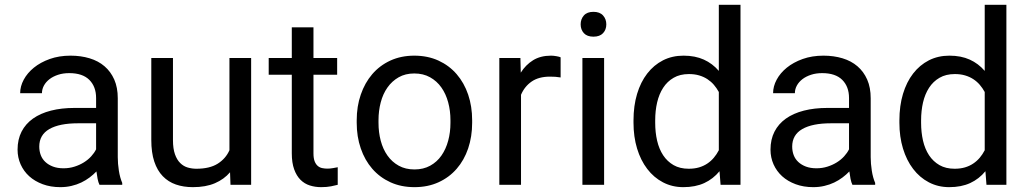

<svg xmlns="http://www.w3.org/2000/svg" viewBox="-20 -770 4285 800"><path d="M394.5 0H489.3V-7.8C483.1 -22.1 478.4 -39.1 475.3 -58.8C472.2 -78.5 470.7 -97.3 470.7 -115.2V-360.8C470.7 -390.5 465.8 -416.3 456.1 -438.5C446.3 -460.6 432.8 -479.1 415.5 -493.9C398.3 -508.7 377.5 -519.8 353.3 -527.1C329 -534.4 302.6 -538.1 273.9 -538.1C242 -538.1 213.1 -533.4 187.3 -524.2C161.4 -514.9 139.3 -502.8 121.1 -488C102.9 -473.2 88.8 -456.5 78.9 -438C68.9 -419.4 64 -400.7 64 -381.8H154.8C154.8 -392.9 157.6 -403.5 163.1 -413.6C168.6 -423.7 176.4 -432.5 186.3 -440.2C196.2 -447.8 208.2 -453.9 222.2 -458.5C236.2 -463.1 251.6 -465.3 268.6 -465.3C305.3 -465.3 333.2 -456 352.1 -437.3C370.9 -418.5 380.4 -393.4 380.4 -361.8V-320.3H290.5C254.4 -320.3 221.7 -316.6 192.4 -309.1C163.1 -301.6 138.1 -290.5 117.4 -275.9C96.8 -261.2 80.9 -243.1 69.8 -221.4C58.8 -199.8 53.2 -174.8 53.2 -146.5C53.2 -124.7 57.5 -104.2 65.9 -85.2C74.4 -66.2 86.3 -49.6 101.8 -35.6C117.3 -21.6 136 -10.6 158 -2.4C179.9 5.7 204.4 9.8 231.4 9.8C247.7 9.8 263.2 8.1 277.8 4.6C292.5 1.2 306.1 -3.5 318.6 -9.5C331.1 -15.5 342.7 -22.5 353.3 -30.5C363.9 -38.5 373.4 -46.9 381.8 -55.7C383.1 -44.9 384.8 -34.6 386.7 -24.7C388.7 -14.7 391.3 -6.5 394.5 0ZM244.6 -68.8C228 -68.8 213.5 -71.2 200.9 -75.9C188.4 -80.6 177.8 -87 169.2 -95C160.6 -102.9 154.1 -112.5 149.9 -123.5C145.7 -134.6 143.6 -146.5 143.6 -159.2C143.6 -191.7 157.6 -216.1 185.5 -232.2C213.5 -248.3 253.4 -256.3 305.2 -256.3H380.4V-147.9C375.5 -137.9 368.7 -128.1 360.1 -118.7C351.5 -109.2 341.3 -100.8 329.6 -93.5C317.9 -86.2 304.9 -80.2 290.5 -75.7C276.2 -71.1 260.9 -68.8 244.6 -68.8Z M938.5 -52.2 940.4 0H1026.4V-528.3H936V-144C925.6 -120.6 909.3 -101.9 887 -87.9C864.7 -73.9 835.1 -66.9 798.3 -66.9C786 -66.9 773.9 -68.6 762.2 -72C750.5 -75.4 740.1 -81.6 731 -90.6C721.8 -99.5 714.5 -111.7 709 -127.2C703.5 -142.7 700.7 -162.3 700.7 -186V-528.3H610.4V-187C610.4 -151.9 614.5 -121.8 622.8 -96.9C631.1 -72 642.9 -51.7 658.2 -35.9C673.5 -20.1 691.7 -8.5 712.9 -1.2C734 6.1 757.6 9.8 783.7 9.8C819.5 9.8 850.1 4.3 875.5 -6.6C900.9 -17.5 921.9 -32.7 938.5 -52.2Z M1286.1 -656.2H1195.8V-528.3H1099.6V-458.5H1195.8V-131.3C1195.8 -105 1199.1 -82.8 1205.6 -64.7C1212.1 -46.6 1220.9 -32.1 1231.9 -21C1243 -9.9 1255.9 -2 1270.8 2.7C1285.6 7.4 1301.3 9.8 1317.9 9.8C1334.1 9.8 1348 8.6 1359.4 6.3C1370.8 4.1 1380 2 1387.2 0V-73.2C1382.6 -72.3 1376.2 -71 1367.9 -69.6C1359.6 -68.1 1351.7 -67.4 1344.2 -67.4C1336.8 -67.4 1329.5 -68.1 1322.5 -69.6C1315.5 -71 1309.3 -74.1 1304 -78.6C1298.6 -83.2 1294.3 -89.6 1291 -97.9C1287.8 -106.2 1286.1 -117.2 1286.1 -130.9V-458.5H1384.8V-528.3H1286.1Z M1466.3 -269V-258.3C1466.3 -219.9 1471.9 -184.3 1483.2 -151.6C1494.4 -118.9 1510.4 -90.6 1531.2 -66.7C1552.1 -42.7 1577.3 -24 1606.9 -10.5C1636.6 3 1669.9 9.8 1707 9.8C1744.1 9.8 1777.5 3 1807.1 -10.5C1836.8 -24 1862 -42.7 1882.8 -66.7C1903.6 -90.6 1919.6 -118.9 1930.7 -151.6C1941.7 -184.3 1947.3 -219.9 1947.3 -258.3V-269C1947.3 -307.5 1941.7 -343 1930.7 -375.7C1919.6 -408.4 1903.6 -436.8 1882.8 -460.9C1862 -485 1836.7 -503.9 1806.9 -517.6C1777.1 -531.2 1743.5 -538.1 1706.1 -538.1C1669.3 -538.1 1636.1 -531.2 1606.4 -517.6C1576.8 -503.9 1551.7 -485 1531 -460.9C1510.3 -436.8 1494.4 -408.4 1483.2 -375.7C1471.9 -343 1466.3 -307.5 1466.3 -269ZM1557.1 -258.3V-269C1557.1 -295.1 1560.2 -319.9 1566.4 -343.5C1572.6 -367.1 1581.9 -387.8 1594.5 -405.5C1607 -423.3 1622.6 -437.4 1641.1 -448C1659.7 -458.6 1681.3 -463.9 1706.1 -463.9C1731.1 -463.9 1753.1 -458.6 1772 -448C1790.9 -437.4 1806.6 -423.3 1819.1 -405.5C1831.6 -387.8 1841.1 -367.1 1847.4 -343.5C1853.8 -319.9 1856.9 -295.1 1856.9 -269V-258.3C1856.9 -231.9 1853.8 -207 1847.4 -183.6C1841.1 -160.2 1831.7 -139.6 1819.3 -121.8C1807 -104.1 1791.3 -90 1772.5 -79.6C1753.6 -69.2 1731.8 -64 1707 -64C1682 -64 1660.1 -69.2 1641.4 -79.6C1622.6 -90 1607 -104.1 1594.5 -121.8C1581.9 -139.6 1572.6 -160.2 1566.4 -183.6C1560.2 -207 1557.1 -231.9 1557.1 -258.3Z M2315.9 -447.3V-531.2C2312.7 -532.9 2306.8 -534.4 2298.3 -535.9C2289.9 -537.4 2282.4 -538.1 2275.9 -538.1C2246.6 -538.1 2221.7 -531.7 2201.2 -519C2180.7 -506.3 2163.6 -489.1 2149.9 -467.3L2148.4 -528.3H2060.5V0H2150.9V-375C2160.6 -398.1 2175.4 -416.5 2195.1 -430.2C2214.8 -443.8 2240.2 -450.7 2271.5 -450.7C2279.9 -450.7 2287.5 -450.4 2294.2 -450C2300.9 -449.5 2308.1 -448.6 2315.9 -447.3Z M2497.1 0V-528.3H2406.7V0ZM2399.4 -668.5C2399.4 -653.8 2403.9 -641.6 2412.8 -631.8C2421.8 -622.1 2435.1 -617.2 2452.6 -617.2C2470.2 -617.2 2483.6 -622.1 2492.7 -631.8C2501.8 -641.6 2506.3 -653.8 2506.3 -668.5C2506.3 -683.1 2501.8 -695.5 2492.7 -705.6C2483.6 -715.7 2470.2 -720.7 2452.6 -720.7C2435.1 -720.7 2421.8 -715.7 2412.8 -705.6C2403.9 -695.5 2399.4 -683.1 2399.4 -668.5Z M2619.6 -268.6V-258.3C2619.6 -219.6 2624.6 -183.8 2634.5 -151.1C2644.4 -118.4 2658.5 -90.1 2676.8 -66.2C2695 -42.2 2716.9 -23.6 2742.4 -10.3C2768 3.1 2796.2 9.8 2827.1 9.8C2860.7 9.8 2889.8 4.1 2914.6 -7.3C2939.3 -18.7 2960.4 -35.2 2978 -56.6L2982.4 0H3065.4V-750H2975.1V-474.6C2957.5 -495.1 2936.7 -510.8 2912.6 -521.7C2888.5 -532.6 2860.4 -538.1 2828.1 -538.1C2796.5 -538.1 2768 -531.6 2742.4 -518.6C2716.9 -505.5 2695 -487.2 2676.8 -463.6C2658.5 -440 2644.4 -411.7 2634.5 -378.7C2624.6 -345.6 2619.6 -308.9 2619.6 -268.6ZM2710 -258.3V-268.6C2710 -294.9 2712.6 -319.7 2718 -343C2723.4 -366.3 2731.8 -386.7 2743.2 -404.3C2754.6 -421.9 2769.1 -435.8 2786.9 -446C2804.6 -456.3 2825.8 -461.4 2850.6 -461.4C2866.2 -461.4 2880.4 -459.6 2893.1 -455.8C2905.8 -452.1 2917.2 -446.9 2927.5 -440.2C2937.7 -433.5 2946.8 -425.6 2954.6 -416.5C2962.4 -407.4 2969.2 -397.5 2975.1 -386.7V-144C2969.2 -132.6 2962.3 -122.2 2954.3 -112.8C2946.4 -103.4 2937.3 -95.2 2927 -88.4C2916.7 -81.5 2905.3 -76.3 2892.6 -72.5C2879.9 -68.8 2865.6 -66.9 2849.6 -66.9C2825.2 -66.9 2804.2 -71.9 2786.6 -82C2769 -92.1 2754.6 -105.8 2743.2 -123C2731.8 -140.3 2723.4 -160.6 2718 -183.8C2712.6 -207.1 2710 -231.9 2710 -258.3Z M3531.7 0H3626.5V-7.8C3620.3 -22.1 3615.6 -39.1 3612.5 -58.8C3609.5 -78.5 3607.9 -97.3 3607.9 -115.2V-360.8C3607.9 -390.5 3603 -416.3 3593.3 -438.5C3583.5 -460.6 3570 -479.1 3552.7 -493.9C3535.5 -508.7 3514.7 -519.8 3490.5 -527.1C3466.2 -534.4 3439.8 -538.1 3411.1 -538.1C3379.2 -538.1 3350.3 -533.4 3324.5 -524.2C3298.6 -514.9 3276.5 -502.8 3258.3 -488C3240.1 -473.2 3226 -456.5 3216.1 -438C3206.1 -419.4 3201.2 -400.7 3201.2 -381.8H3292C3292 -392.9 3294.8 -403.5 3300.3 -413.6C3305.8 -423.7 3313.6 -432.5 3323.5 -440.2C3333.4 -447.8 3345.4 -453.9 3359.4 -458.5C3373.4 -463.1 3388.8 -465.3 3405.8 -465.3C3442.5 -465.3 3470.4 -456 3489.3 -437.3C3508.1 -418.5 3517.6 -393.4 3517.6 -361.8V-320.3H3427.7C3391.6 -320.3 3358.9 -316.6 3329.6 -309.1C3300.3 -301.6 3275.3 -290.5 3254.6 -275.9C3234 -261.2 3218.1 -243.1 3207 -221.4C3196 -199.8 3190.4 -174.8 3190.4 -146.5C3190.4 -124.7 3194.7 -104.2 3203.1 -85.2C3211.6 -66.2 3223.6 -49.6 3239 -35.6C3254.5 -21.6 3273.2 -10.6 3295.2 -2.4C3317.1 5.7 3341.6 9.8 3368.7 9.8C3384.9 9.8 3400.4 8.1 3415 4.6C3429.7 1.2 3443.3 -3.5 3455.8 -9.5C3468.3 -15.5 3479.9 -22.5 3490.5 -30.5C3501.1 -38.5 3510.6 -46.9 3519 -55.7C3520.3 -44.9 3522 -34.6 3523.9 -24.7C3525.9 -14.7 3528.5 -6.5 3531.7 0ZM3381.8 -68.8C3365.2 -68.8 3350.7 -71.2 3338.1 -75.9C3325.6 -80.6 3315 -87 3306.4 -95C3297.8 -102.9 3291.3 -112.5 3287.1 -123.5C3282.9 -134.6 3280.8 -146.5 3280.8 -159.2C3280.8 -191.7 3294.8 -216.1 3322.8 -232.2C3350.7 -248.3 3390.6 -256.3 3442.4 -256.3H3517.6V-147.9C3512.7 -137.9 3505.9 -128.1 3497.3 -118.7C3488.7 -109.2 3478.5 -100.8 3466.8 -93.5C3455.1 -86.2 3442.1 -80.2 3427.7 -75.7C3413.4 -71.1 3398.1 -68.8 3381.8 -68.8Z M3727.5 -268.6V-258.3C3727.5 -219.6 3732.5 -183.8 3742.4 -151.1C3752.4 -118.4 3766.4 -90.1 3784.7 -66.2C3802.9 -42.2 3824.8 -23.6 3850.3 -10.3C3875.9 3.1 3904.1 9.8 3935.1 9.8C3968.6 9.8 3997.7 4.1 4022.5 -7.3C4047.2 -18.7 4068.4 -35.2 4085.9 -56.6L4090.3 0H4173.3V-750H4083V-474.6C4065.4 -495.1 4044.6 -510.8 4020.5 -521.7C3996.4 -532.6 3968.3 -538.1 3936 -538.1C3904.5 -538.1 3875.9 -531.6 3850.3 -518.6C3824.8 -505.5 3802.9 -487.2 3784.7 -463.6C3766.4 -440 3752.4 -411.7 3742.4 -378.7C3732.5 -345.6 3727.5 -308.9 3727.5 -268.6ZM3817.9 -258.3V-268.6C3817.9 -294.9 3820.6 -319.7 3825.9 -343C3831.3 -366.3 3839.7 -386.7 3851.1 -404.3C3862.5 -421.9 3877 -435.8 3894.8 -446C3912.5 -456.3 3933.8 -461.4 3958.5 -461.4C3974.1 -461.4 3988.3 -459.6 4001 -455.8C4013.7 -452.1 4025.1 -446.9 4035.4 -440.2C4045.7 -433.5 4054.7 -425.6 4062.5 -416.5C4070.3 -407.4 4077.1 -397.5 4083 -386.7V-144C4077.1 -132.6 4070.2 -122.2 4062.3 -112.8C4054.3 -103.4 4045.2 -95.2 4034.9 -88.4C4024.7 -81.5 4013.2 -76.3 4000.5 -72.5C3987.8 -68.8 3973.5 -66.9 3957.5 -66.9C3933.1 -66.9 3912.1 -71.9 3894.5 -82C3877 -92.1 3862.5 -105.8 3851.1 -123C3839.7 -140.3 3831.3 -160.6 3825.9 -183.8C3820.6 -207.1 3817.9 -231.9 3817.9 -258.3Z"/></svg>

Font: Dirooz FD
Style: FD
Weight: 400
Foundry: DejaVu fonts team - Redesigned by Saber Rastikerdar
Version: Version 0.2.1